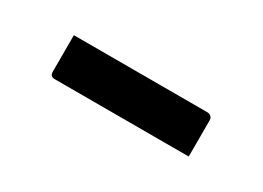

<svg xmlns="http://www.w3.org/2000/svg" viewBox="-19 -478 489 357"><g transform="rotate(30 225.0 -299.5)"><path d="M76.1 -344.1H362.9Q366.9 -344.1 368.9 -342.6Q370.9 -341.1 372.4 -339.1Q373.9 -337.1 373.9 -333.1Q373.9 -313.1 373.9 -294.5Q373.9 -275.9 373.9 -255.5H87.1Q84.1 -255.5 82.1 -256Q80.1 -256.5 78.6 -258Q77.1 -259.5 76.6 -261.5Q76.1 -263.5 76.1 -266.5Q76.1 -286.9 76.1 -305.5Q76.1 -324.1 76.1 -344.1Z"/></g></svg>

Font: Recursive Sans Linear Light
Style: Regular
Weight: 300
Version: Version 1.085